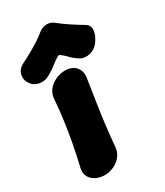

<svg xmlns="http://www.w3.org/2000/svg" viewBox="-224 -843 811 945"><g transform="rotate(-30 181.5 -371.0)"><path d="M83 22Q41 22 14 -3Q-13 -28 -4 -69Q12 -136 22.5 -193Q33 -250 41 -307Q49 -364 54 -431Q57 -459 74 -479Q91 -499 116.5 -510.5Q142 -522 169 -522Q209 -522 230 -497.5Q251 -473 244 -433Q234 -366 225 -308.5Q216 -251 209 -193.5Q202 -136 196 -69Q193 -42 176.5 -21.5Q160 -1 135 10.5Q110 22 83 22ZM369 -666Q393 -652 391 -625.5Q389 -599 371 -573L370 -571Q355 -548 334 -538Q313 -528 292.5 -529Q272 -530 258 -540Q235 -555 221 -570Q207 -585 189 -599Q182 -605 172 -599Q149 -585 131 -570Q113 -555 85 -540Q61 -526 33 -530Q5 -534 -11 -553L-12 -555Q-33 -580 -27 -610Q-21 -640 11 -656Q34 -667 61.5 -682.5Q89 -698 114.5 -714Q140 -730 157 -745Q181 -764 205.5 -764Q230 -764 247 -748Q275 -726 307.5 -704.5Q340 -683 369 -666Z"/></g></svg>

Font: Winky Sans ExtraBold
Style: Italic
Weight: 800
Italic angle: -8.97852°
Designer: Simon Atzbach
Foundry: typofactur
Version: Version 1.205